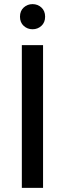

<svg xmlns="http://www.w3.org/2000/svg" viewBox="-20 -912 316 932"><path d="M86 0V-693H189V0ZM138 -770Q113 -770 95 -786.5Q77 -803 77 -831Q77 -859 95 -875.5Q113 -892 138 -892Q163 -892 181 -875.5Q199 -859 199 -831Q199 -803 181 -786.5Q163 -770 138 -770Z"/></svg>

Font: Ubuntu Sans Medium
Style: Regular
Weight: 500
Designer: Dalton Maag Ltd
Foundry: Dalton Maag Ltd
Version: Version 1.006; ttfautohint (v1.8.4.7-5d5b)